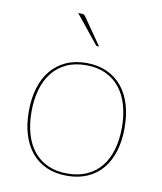

<svg xmlns="http://www.w3.org/2000/svg" viewBox="-81 -773 712 845"><g transform="rotate(10 275.0 -351.0)"><path d="M61 0ZM275 -498Q326.5 -498 366.5 -479.8Q406.5 -461.5 433.8 -428.5Q461 -395.5 475 -348.8Q489 -302 489 -245Q489 -188 475 -141.8Q461 -95.5 433.8 -62.5Q406.5 -29.5 366.5 -11.8Q326.5 6 275 6Q223 6 183.2 -11.8Q143.5 -29.5 116.2 -62.5Q89 -95.5 75 -141.8Q61 -188 61 -245Q61 -302 75 -348.8Q89 -395.5 116.2 -428.5Q143.5 -461.5 183.2 -479.8Q223 -498 275 -498ZM275 -4Q325 -4 363 -21.5Q401 -39 426.2 -70.5Q451.5 -102 464.2 -146.5Q477 -191 477 -245Q477 -299 464.2 -343.8Q451.5 -388.5 426.2 -420.5Q401 -452.5 363 -470.2Q325 -488 275 -488Q224.5 -488 186.8 -470.2Q149 -452.5 123.8 -420.5Q98.5 -388.5 85.8 -343.8Q73 -299 73 -245Q73 -191 85.8 -146.5Q98.5 -102 123.8 -70.5Q149 -39 186.8 -21.5Q224.5 -4 275 -4ZM213 -708Q221.5 -708 225.5 -706Q229.5 -704 234 -697L316 -579H309Q303.5 -579 301 -583L200 -708Z"/></g></svg>

Font: Lato Hairline
Style: Regular
Weight: 100
Designer: Lukasz Dziedzic
Foundry: tyPoland Lukasz Dziedzic
Version: Version 2.007; 2014-02-27